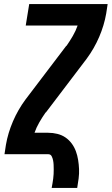

<svg xmlns="http://www.w3.org/2000/svg" viewBox="-20 -755 547 940"><path d="M233 165Q235 154 237 142.5Q239 131 240.5 119.5Q242 108 242.5 97Q243 86 243 74.5Q243 63 242.5 52Q242 41 240 30.5Q238 20 233 10Q228 0 216 0H2L9 -46Q19 -104 43.5 -161Q68 -218 105 -268L304 -530L306 -531Q322 -554 336.5 -579Q351 -604 360 -630H106L123 -735H507L500 -689Q490 -631 465.5 -574Q441 -517 404 -467L205 -205L203 -204Q187 -181 172.5 -156Q158 -131 149 -105H216Q239 -105 261 -99.5Q283 -94 300.5 -82Q318 -70 331 -52.5Q344 -35 351.5 -14.5Q359 6 362.5 28Q366 50 367 72.5Q368 95 365 118.5Q362 142 358 165Z"/></svg>

Font: Iosevka Curly Extrabold
Style: Italic
Weight: 800
Italic angle: -9°
Monospace: yes
Designer: Belleve Invis
Foundry: Belleve Invis
Version: Version 22.1.2; ttfautohint (v1.8.4)